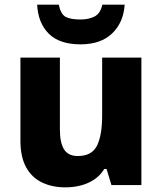

<svg xmlns="http://www.w3.org/2000/svg" viewBox="-20 -797 699 827"><path d="M261 10Q205 10 161 -11Q117 -32 92.5 -76.5Q68 -121 68 -191V-549H238V-238Q238 -182 256 -153.5Q274 -125 315 -125Q376 -125 398 -170Q420 -215 420 -300V-549H589V0H460L439 -69H429Q412 -41 385.5 -23.5Q359 -6 327.5 2Q296 10 261 10ZM517 -777Q512 -700 463 -653Q414 -606 327 -606Q236 -606 190 -652Q144 -698 140 -777H233Q242 -735 263.5 -724Q285 -713 327 -713Q361 -713 386.5 -725.5Q412 -738 421 -777Z"/></svg>

Font: Noto Sans Symbols ExtraBold
Style: Regular
Weight: 800
Version: Version 2.002